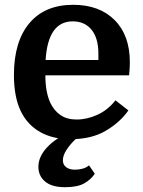

<svg xmlns="http://www.w3.org/2000/svg" viewBox="-20 -570 596 800"><path d="M518 -256H169Q169 -188 189 -143Q205 -109 232 -90.5Q259 -72 299 -72Q343 -72 386.5 -92Q430 -112 461 -152L515 -110Q480 -60 420.5 -25Q361 10 274 10Q201 10 148 -19.5Q95 -49 67 -106Q52 -137 45 -175Q38 -213 38 -257Q38 -397 102.5 -473.5Q167 -550 285 -550Q394 -550 457.5 -486.5Q521 -423 521 -311Q521 -300 520.5 -289.5Q520 -279 518 -256ZM283 -481Q180 -481 170 -320H390V-346Q390 -411 361.5 -446Q333 -481 283 -481ZM251 210Q196 210 168 186.5Q140 163 140 125Q140 50 254 -14H325Q310 -5 290.5 14Q271 33 256.5 55.5Q242 78 242 98Q242 116 255.5 126.5Q269 137 292 137Q308 137 323.5 133Q339 129 351 119L375 154Q358 179 330 194.5Q302 210 251 210Z"/></svg>

Font: Domine
Style: Bold
Weight: 700
Designer: Pablo Impallari, Rodrigo Fuenzalida, Brenda Gallo
Foundry: Pablo Impallari, Rodrigo Fuenzalida, Brenda Gallo
Version: Version 2.000